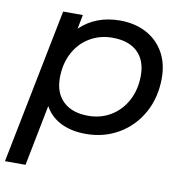

<svg xmlns="http://www.w3.org/2000/svg" viewBox="-81 -612 845 883"><g transform="rotate(10 341.0 -170.5)"><path d="M644 -307Q644 -217 605 -146Q566 -75 497.5 -34.5Q429 6 344 6Q276 6 227 -18.5Q178 -43 152 -90L96 194H0L144 -530H236L223 -464Q297 -535 410 -535Q478 -535 531 -507.5Q584 -480 614 -428.5Q644 -377 644 -307ZM547 -302Q547 -373 506 -412Q465 -451 389 -451Q330 -451 282.5 -422.5Q235 -394 208.5 -343Q182 -292 182 -227Q182 -157 223.5 -117.5Q265 -78 340 -78Q399 -78 446 -106.5Q493 -135 520 -186Q547 -237 547 -302Z"/></g></svg>

Font: Montserrat Alternates Medium
Style: Italic
Weight: 500
Italic angle: -11.3°
Designer: Julieta Ulanovsky
Foundry: Julieta Ulanovsky
Version: Version 7.200